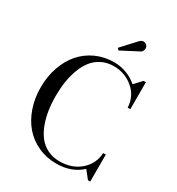

<svg xmlns="http://www.w3.org/2000/svg" viewBox="-226 -1115 1166 1265"><g transform="rotate(30 357.5 -482.5)"><path d="M508.8 -908.7 377.4 -840.3 365.7 -854 466.3 -962.9Q481.9 -977.5 498.3 -974.4Q514.6 -971.2 522.5 -957.5Q529.3 -945.3 525.1 -930.2Q521 -915 508.8 -908.7ZM648.9 -205.1V0H631.3L584.5 -59.1Q510.7 9.8 395 9.8Q319.8 9.8 256.3 -19.3Q192.9 -48.3 148.9 -99.1Q105 -149.9 80.3 -221.2Q55.7 -292.5 55.7 -375Q55.7 -457.5 80.3 -528.8Q105 -600.1 148.9 -650.9Q192.9 -701.7 256.3 -730.7Q319.8 -759.8 395 -759.8Q443.8 -759.8 489.5 -742.4Q535.2 -725.1 569.3 -694.3L621.6 -750H639.2V-544.9H619.1Q615.2 -629.9 552.5 -683.1Q489.7 -736.3 404.8 -736.3Q354.5 -736.3 314 -716.1Q273.4 -695.8 246.8 -661.6Q220.2 -627.4 202.6 -580.3Q185.1 -533.2 177.5 -482.4Q169.9 -431.6 169.9 -375Q169.9 -318.4 177.5 -267.6Q185.1 -216.8 202.6 -169.7Q220.2 -122.6 246.8 -88.4Q273.4 -54.2 314 -33.9Q354.5 -13.7 404.8 -13.7Q501.5 -13.7 563.2 -68.4Q625 -123 628.9 -205.1Z"/></g></svg>

Font: Bodoni* 11pt
Style: Regular
Weight: 400
Version: Version 2.3